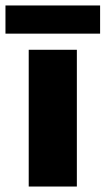

<svg xmlns="http://www.w3.org/2000/svg" viewBox="-55 -682 386 702"><path d="M-35 -662H311V-559H-35ZM50 -500H226V0H50Z"/></svg>

Font: Albert Sans Black
Style: Regular
Weight: 900
Designer: Andreas Rasmussen
Foundry: a.Foundry
Version: Version 1.025